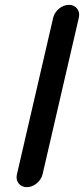

<svg xmlns="http://www.w3.org/2000/svg" viewBox="-20 -722 347 794"><path d="M156 -1 306 -649C313 -678 294 -702 265 -702C236 -702 207 -678 200 -649L50 -1C43 28 62 52 91 52C120 52 149 28 156 -1Z"/></svg>

Font: Electronic
Style: HvIt
Weight: 900
Version: Version 1.011